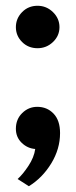

<svg xmlns="http://www.w3.org/2000/svg" viewBox="-20 -504 263 665"><path d="M110 -337Q78 -337 56.5 -358.5Q35 -380 35 -410Q35 -440 56.5 -462Q78 -484 110 -484Q141 -484 163.5 -462Q186 -440 186 -410Q186 -380 163.5 -358.5Q141 -337 110 -337ZM41 116Q59 100 78.5 70.5Q98 41 102 12Q75 10 55 -9.5Q35 -29 35 -58Q35 -91 57 -112.5Q79 -134 109 -134Q143 -134 165.5 -110.5Q188 -87 188 -43Q188 12 157.5 62Q127 112 80 141Z"/></svg>

Font: Overpass Light
Style: Bold
Weight: 600
Designer: Delve Withrington, Thomas Jockin
Foundry: Delve Fonts
Version: Version 3.000;DELV;Overpass